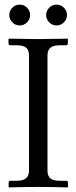

<svg xmlns="http://www.w3.org/2000/svg" viewBox="-20 -815 333 837"><path d="M194.6 -717.5Q181.2 -731 181.2 -749.5Q181.2 -768.1 194.6 -781.5Q208 -794.9 226.6 -794.9Q245.1 -794.9 258.5 -781.5Q272 -768.1 272 -749.5Q272 -731 258.5 -717.5Q245.1 -704.1 226.6 -704.1Q208 -704.1 194.6 -717.5ZM33.9 -717.5Q20.5 -731 20.5 -749.5Q20.5 -768.1 33.9 -781.5Q47.4 -794.9 65.9 -794.9Q84.5 -794.9 97.9 -781.5Q111.3 -768.1 111.3 -749.5Q111.3 -731 97.9 -717.5Q84.5 -704.1 65.9 -704.1Q47.4 -704.1 33.9 -717.5ZM187 -573.7V-71.3Q187 -47.9 199.7 -37.4Q212.4 -26.9 241.7 -26.9H268.1Q276.4 -26.9 276.4 -18.6V0L274.4 2Q257.3 1.5 232.9 1Q208.5 0.5 189 0.2Q169.4 0 147.5 0Q125.5 0 105.7 0.2Q85.9 0.5 61.5 1Q37.1 1.5 19.5 2L17.6 0V-18.6Q17.6 -26.9 25.4 -26.9H51.8Q81.1 -26.9 93.8 -38.1Q106.4 -49.3 106.4 -71.3V-573.7Q106.4 -597.2 93.8 -607.4Q81.1 -617.7 51.8 -617.7H25.4Q17.1 -617.7 17.1 -626V-644.5L19 -646.5L146.5 -644.5L273.9 -646.5L275.9 -644.5V-626Q275.9 -617.7 268.1 -617.7H241.7Q211.9 -617.7 199.5 -606.7Q187 -595.7 187 -573.7Z"/></svg>

Font: Libertinage
Style: l
Weight: 400
Designer: OSP
Foundry: OSP
Version: Version 1.0; 2008; OFL relea